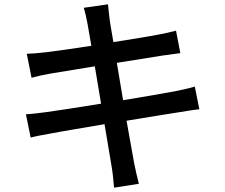

<svg xmlns="http://www.w3.org/2000/svg" viewBox="-20 -816 1040 889"><path d="M882 -415C859 -408 827 -401 788 -393C739 -384 648 -368 550 -352L521 -525L734 -559C762 -563 797 -568 815 -570L795 -674C775 -669 744 -661 714 -656C675 -648 593 -635 505 -621C496 -672 490 -710 488 -723C485 -746 482 -777 480 -796L368 -780C375 -757 380 -734 385 -707C388 -692 394 -655 403 -604C312 -590 229 -578 192 -574C160 -570 132 -568 104 -567L126 -456C152 -463 178 -469 212 -475C247 -481 329 -494 419 -509L448 -336C342 -319 242 -303 195 -297C166 -293 125 -288 100 -287L122 -179C144 -185 175 -191 216 -198C261 -207 359 -223 464 -241C480 -147 493 -70 497 -44C502 -15 505 17 508 53L623 35C615 4 607 -31 601 -61C596 -88 582 -165 566 -257C663 -273 754 -288 807 -296C844 -302 880 -308 903 -310Z"/></svg>

Font: Noto Sans T Chinese Medium
Style: Regular
Weight: 500
Designer: Ryoko NISHIZUKA (kana & ideographs); Paul D. Hunt (Latin, Greek & Cyrillic); Wenlong ZHANG (bopomofo); Sandoll Communica
Foundry: Adobe Systems Incorporated
Version: Version 1.000;PS 1;hotconv 1.0.78;makeotf.lib2.5.61930